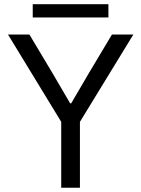

<svg xmlns="http://www.w3.org/2000/svg" viewBox="-20 -882 664 902"><path d="M267.6 -309.6 17.6 -719.7H118.2L225.6 -540L309.6 -396.5H314.5L398.4 -540L505.9 -719.7H606.4L355.5 -309.6V0H267.6ZM133.8 -862.3H489.3V-799.8H133.8Z"/></svg>

Font: Reddit Sans Vanilla
Style: Regular
Weight: 400
Designer: Stephen Hutchings
Foundry: Reddit
Version: Version 1.013